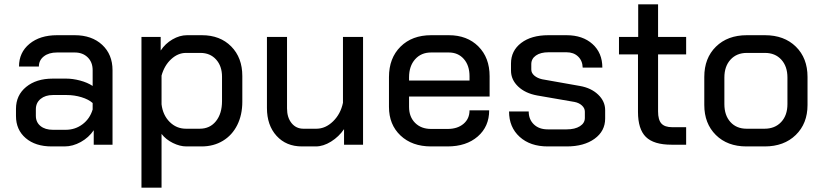

<svg xmlns="http://www.w3.org/2000/svg" viewBox="-20 -670 3809 889"><path d="M54 -133V-166Q54 -229 101 -267.5Q148 -306 224 -306H287Q317 -306 351 -297Q385 -288 409 -272V-345Q409 -382 386 -404.5Q363 -427 326 -427H244Q206 -427 183 -409Q160 -391 160 -362H68Q68 -427 116.5 -467Q165 -507 244 -507H326Q405 -507 453 -462.5Q501 -418 501 -345V0H414V-67Q391 -33 354 -12.5Q317 8 279 8H219Q144 8 99 -30.5Q54 -69 54 -133ZM284 -69Q328 -69 362 -94.5Q396 -120 409 -163V-193Q390 -210 357 -220Q324 -230 289 -230H225Q190 -230 168 -212Q146 -194 146 -164V-134Q146 -104 167.5 -86.5Q189 -69 225 -69Z M635 -499H724V-436Q745 -468 778.5 -487.5Q812 -507 846 -507H915Q999 -507 1050.5 -455Q1102 -403 1102 -318V-199Q1102 -138 1078.5 -91Q1055 -44 1012 -18Q969 8 913 8H843Q813 8 780.5 -8Q748 -24 728 -50V199H635ZM905 -74Q952 -74 980 -109Q1008 -144 1008 -202V-315Q1008 -364 980.5 -394.5Q953 -425 908 -425H841Q804 -425 772.5 -396Q741 -367 728 -320V-187Q734 -137 765.5 -105.5Q797 -74 841 -74Z M1216 -170V-499H1309V-168Q1309 -126 1330 -100Q1351 -74 1385 -74H1445Q1487 -74 1522 -108Q1557 -142 1568 -194V-499H1661V0H1573V-72Q1549 -37 1513 -14.5Q1477 8 1442 8H1378Q1305 8 1260.5 -41Q1216 -90 1216 -170Z M1781 -175V-313Q1781 -401 1834.5 -454Q1888 -507 1976 -507H2058Q2143 -507 2195 -455Q2247 -403 2247 -317V-223H1874V-175Q1874 -129 1902 -101Q1930 -73 1976 -73H2053Q2098 -73 2126 -96.5Q2154 -120 2154 -159H2245Q2245 -84 2192 -38Q2139 8 2052 8H1976Q1888 8 1834.5 -42.5Q1781 -93 1781 -175ZM2154 -297V-317Q2154 -367 2127.5 -397Q2101 -427 2058 -427H1976Q1930 -427 1902 -395.5Q1874 -364 1874 -312V-297Z M2337 -154H2428Q2428 -117 2452 -94Q2476 -71 2516 -71H2604Q2642 -71 2665 -85.5Q2688 -100 2688 -124V-153Q2688 -169 2674.5 -181.5Q2661 -194 2640 -198L2467 -228Q2412 -238 2379 -269.5Q2346 -301 2346 -343V-376Q2346 -435 2393 -471Q2440 -507 2519 -507H2603Q2678 -507 2723.5 -466Q2769 -425 2769 -357H2678Q2677 -389 2656.5 -408.5Q2636 -428 2603 -428H2520Q2483 -428 2461.5 -413Q2440 -398 2440 -373V-348Q2440 -332 2454 -320Q2468 -308 2490 -303L2665 -272Q2717 -263 2749.5 -232Q2782 -201 2782 -160V-121Q2782 -63 2733 -27.5Q2684 8 2604 8H2516Q2435 8 2386 -36.5Q2337 -81 2337 -154Z M2934 -152V-418H2846V-499H2935V-650H3027V-499H3157V-418H3027V-154Q3027 -115 3042.5 -98Q3058 -81 3093 -81H3157V0H3089Q3007 0 2970.5 -36Q2934 -72 2934 -152Z M3241 -184V-314Q3241 -401 3295 -454Q3349 -507 3438 -507H3522Q3611 -507 3665 -454Q3719 -401 3719 -314V-184Q3719 -98 3664.5 -45Q3610 8 3521 8H3436Q3348 8 3294.5 -45Q3241 -98 3241 -184ZM3520 -74Q3568 -74 3597 -105Q3626 -136 3626 -188V-311Q3626 -363 3597.5 -394Q3569 -425 3522 -425H3438Q3391 -425 3362.5 -394Q3334 -363 3334 -311V-188Q3334 -136 3362 -105Q3390 -74 3437 -74Z"/></svg>

Font: Bai Jamjuree Medium
Style: Regular
Weight: 500
Version: Version 1.000; ttfautohint (v1.6)